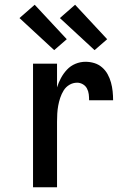

<svg xmlns="http://www.w3.org/2000/svg" viewBox="-20 -788 540 808"><path d="M119 0V-520H220V-420Q226 -440 236.5 -459.5Q247 -479 262 -495Q277 -511 297.5 -519.5Q318 -528 340 -528Q359 -528 377 -522.5Q395 -517 409.5 -504.5Q424 -492 433 -475.5Q442 -459 447 -441Q452 -423 454 -404Q456 -385 456 -366H355Q355 -379 353.5 -391.5Q352 -404 346 -415.5Q340 -427 328.5 -433.5Q317 -440 305 -440Q287 -440 272 -431Q257 -422 248 -407.5Q239 -393 233.5 -376.5Q228 -360 225 -343.5Q222 -327 221 -310Q220 -293 220 -276V0ZM378 -577 232 -712 296 -768 431 -623ZM208 -577 62 -712 126 -768 261 -623Z"/></svg>

Font: Iosevka SS04 Semibold
Style: Regular
Weight: 600
Monospace: yes
Designer: Belleve Invis
Foundry: Belleve Invis
Version: Version 19.0.0; ttfautohint (v1.8.4)